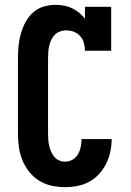

<svg xmlns="http://www.w3.org/2000/svg" viewBox="-20 -763 540 791"><path d="M248 8Q220 8 192.5 2Q165 -4 141.5 -18.5Q118 -33 100.5 -55Q83 -77 72.5 -102.5Q62 -128 58 -155.5Q54 -183 54 -210V-525Q54 -550 56.5 -575Q59 -600 66 -624.5Q73 -649 85 -671.5Q97 -694 115.5 -711Q134 -728 158.5 -735.5Q183 -743 208 -743Q226 -743 243 -740Q260 -737 276 -729.5Q292 -722 305.5 -711Q319 -700 330 -686V-735H438V-554H330Q330 -570 325.5 -586Q321 -602 310.5 -614Q300 -626 284.5 -632Q269 -638 252 -638Q240 -638 227.5 -633.5Q215 -629 206 -620Q197 -611 191.5 -599.5Q186 -588 183 -575.5Q180 -563 179 -550Q178 -537 178 -525V-210Q178 -198 179 -185.5Q180 -173 183 -161Q186 -149 191 -137.5Q196 -126 204 -116.5Q212 -107 223.5 -102Q235 -97 248 -97Q264 -97 278.5 -105Q293 -113 301 -127Q309 -141 312.5 -157Q316 -173 316 -190H440Q440 -164 434.5 -138Q429 -112 417.5 -89Q406 -66 388.5 -46.5Q371 -27 348 -14.5Q325 -2 299.5 3Q274 8 248 8Z"/></svg>

Font: Iosevka Slab Extrabold
Style: Regular
Weight: 800
Monospace: yes
Designer: Belleve Invis
Foundry: Belleve Invis
Version: Version 11.1.1; ttfautohint (v1.8.3)